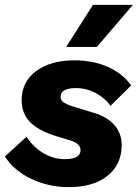

<svg xmlns="http://www.w3.org/2000/svg" viewBox="-28 -758 569 789"><path d="M254 11Q173 11 101.5 -22.5Q30 -56 -8 -115L81 -196Q107 -155 149 -129.5Q191 -104 238 -104Q303 -104 303 -141Q303 -168 261 -181L201 -199Q126 -223 93.5 -258.5Q61 -294 61 -346Q61 -422 120.5 -466Q180 -510 277 -510Q355 -510 415.5 -483Q476 -456 511 -407L426 -323Q405 -354 366.5 -375Q328 -396 284 -396Q221 -396 221 -360Q221 -345 234.5 -336.5Q248 -328 267 -322L362 -293Q415 -276 443.5 -242.5Q472 -209 472 -162Q472 -82 414 -35.5Q356 11 254 11ZM354 -738H518L370 -565H244Z"/></svg>

Font: Work Sans
Style: Bold Italic
Weight: 700
Italic angle: -13°
Designer: Wei Huang
Foundry: Wei Huang
Version: Version 2.010; ttfautohint (v1.8.3)